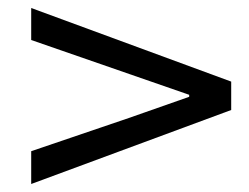

<svg xmlns="http://www.w3.org/2000/svg" viewBox="-20 -603 622 480"><path d="M58 -225 302 -308 453 -361V-366L58 -503V-583L558 -399V-328L58 -143Z"/></svg>

Font: Nebula Sans Medium
Style: Regular
Weight: 500
Italic angle: -9°
Designer: Paul D. Hunt for Adobe (as Source Sans)
Foundry: Nebula Entertainment & Broadcasting LLC
Version: Version 1.010